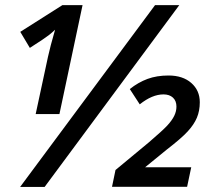

<svg xmlns="http://www.w3.org/2000/svg" viewBox="-20 -734 851 754"><path d="M684.1 -713.9 155.3 0H59.1L588.9 -713.9ZM225.1 -713.9H304.2L213.4 -286.1H120.1L168.5 -511.2Q176.8 -549.8 196.3 -617.2Q186 -607.4 172.1 -596.2Q158.2 -585 97.2 -545.9L59.6 -608.9ZM714.8 -0.5H419.9L433.6 -66.4L564.9 -175.3Q619.1 -221.7 637.5 -241.7Q655.8 -261.7 664.3 -279.3Q672.9 -296.9 672.9 -315.4Q672.9 -337.9 659.2 -350.6Q645.5 -363.3 622.1 -363.3Q577.6 -363.3 528.8 -324.2L489.7 -384.3Q522.9 -410.6 559.3 -424.1Q595.7 -437.5 641.6 -437.5Q697.8 -437.5 731.2 -408.2Q764.6 -378.9 764.6 -332.5Q764.6 -298.8 753.2 -271.7Q741.7 -244.6 717 -217.8Q692.4 -190.9 634.8 -146.5L549.8 -77.1H731Z"/></svg>

Font: Open Sans Semibold
Style: Italic
Weight: 600
Italic angle: -12°
Foundry: Ascender Corporation
Version: Version 1.10